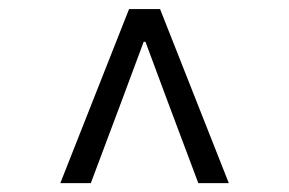

<svg xmlns="http://www.w3.org/2000/svg" viewBox="-20 -690 640 425"><path d="M113.5 -284.6 265.7 -670H334.3L486.5 -284.6H419L351.4 -464.6L302 -597.4H298L248.6 -464.6L181 -284.6Z"/></svg>

Font: SourceCodeVF
Style: Italic
Weight: 200
Italic angle: -11°
Monospace: yes
Designer: Paul D. Hunt, Teo Tuominen
Foundry: Adobe
Version: Version 1.026;hotconv 1.1.0;makeotfexe 2.6.0